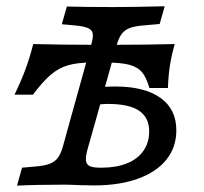

<svg xmlns="http://www.w3.org/2000/svg" viewBox="-20 -591 650 612"><path d="M536.9 -450.6Q526.5 -413.5 521.7 -382.7Q516.8 -351.8 515.2 -310.4H456.3Q446.7 -343.9 432.8 -360.6Q418.8 -377.4 392 -384.6Q365.3 -391.7 315.1 -391.7H272.2Q227 -391.7 196.8 -382.9Q166.5 -374 141.1 -352.2Q115.8 -330.4 85.1 -289.3H26.3Q48.9 -336.2 62.2 -373Q75.6 -409.7 85.9 -450.6Q177.8 -448.2 278.6 -448.2H344.1Q447.3 -448.2 536.9 -450.6ZM218.8 -509.9 177 -513.8 193.1 -570.2Q255.2 -568.5 341.9 -568.5H344.8H345.2Q400.2 -568.5 505 -571L488.9 -514.5L434.3 -509.7Q407.2 -507.3 391.7 -500.9Q376.1 -494.5 367 -481.6Q357.8 -468.7 351.3 -445.2L283.5 -201.6H201.9L269.7 -445.2Q277 -468.8 275.9 -481.8Q274.8 -494.7 261.4 -501Q248.1 -507.4 218.8 -509.9ZM34.2 0.7 50.3 -56.5 94.1 -60.4Q123.6 -62.8 139.8 -69.5Q156.1 -76.3 165.3 -89.2Q174.5 -102.2 181 -125.8L201.9 -201.6H283.5L260.6 -120.8Q252.7 -93.9 253.9 -80.4Q255 -66.9 265.7 -61.7Q276.3 -56.5 299.9 -56.5H303.9Q350.4 -56.5 384.7 -70.3Q419 -84.1 437.2 -110.4Q455.5 -136.6 455.5 -172.1Q455.5 -216.3 423.4 -238Q391.4 -259.7 325 -259.7Q299.7 -259.7 278.9 -255.1L293.4 -311.4Q299.4 -313 314.9 -314.2Q330.3 -315.3 347.1 -315.3Q440.7 -315.3 491.4 -279.1Q542.1 -242.9 542.1 -175.8Q542.1 -121.7 510.5 -82.2Q478.8 -42.7 419.6 -21.3Q360.4 0 279.9 0Q257.6 -0.8 234.4 -0.8Q202.8 -2.4 185.8 -2.4H187.9Q97.6 -2.4 34.2 0.7Z"/></svg>

Font: Playfair Micro SmCond SmLight
Style: Italic
Weight: 360
Width: 4
Italic angle: -15.6°
Designer: Claus Eggers Sørensen
Foundry: Claus Eggers Sørensen
Version: Version 2.203;Glyphs 3.3 (3326)